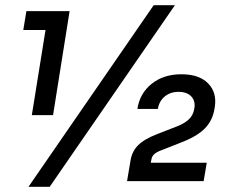

<svg xmlns="http://www.w3.org/2000/svg" viewBox="-20 -700 898 742"><path d="M185 -255H103L158 -597L172 -584H70L82 -657H249ZM172 22H90L574 -680H656ZM767 0H471L484 -77Q489 -113 512.5 -137.5Q536 -162 588 -182L665 -212Q693 -223 710 -239Q727 -255 731 -281Q736 -309 719.5 -327Q703 -345 670 -345Q638 -345 616.5 -327Q595 -309 590 -279H511Q520 -339 566 -376Q612 -413 681 -413Q750 -413 784.5 -377.5Q819 -342 810 -286L809 -280Q802 -235 772.5 -204.5Q743 -174 684 -151L608 -121Q588 -114 577.5 -105.5Q567 -97 565 -83L561 -63L543 -71H779Z"/></svg>

Font: Sora Variable Italic
Style: Regular
Weight: 400
Designer: Jonathan Barnbrook, Julián Moncada
Foundry: Barnbrook Fonts
Version: Version 2.000